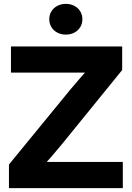

<svg xmlns="http://www.w3.org/2000/svg" viewBox="-20 -966 677 986"><path d="M26 -121.1 341.3 -506.2Q392.8 -568.2 464.1 -646.1L482.3 -593.2H295.3H36.3V-727.5H607.4V-606.4L297.5 -224.8Q248.1 -164.4 172.9 -81.2L154.6 -134.4H340.6H610.7V0H26ZM233 -867.3Q233 -889.6 243.9 -907.7Q254.9 -925.7 274.4 -935.9Q293.8 -946.1 318.1 -946.1Q342.3 -946.1 361.8 -935.9Q381.2 -925.7 392.2 -907.7Q403.1 -889.6 403.1 -867.3Q403.1 -845 392.2 -826.9Q381.2 -808.7 361.8 -798.5Q342.3 -788.3 318.1 -788.3Q293.8 -788.3 274.4 -798.5Q254.9 -808.7 243.9 -826.9Q233 -845 233 -867.3Z"/></svg>

Font: Intratopia Thin
Style: Regular
Weight: 100
Designer: Rasmus Andersson
Foundry: rsms
Version: Version 3.000;Glyphs 3.2.3 (3260)